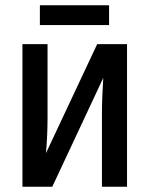

<svg xmlns="http://www.w3.org/2000/svg" viewBox="-20 -707 573 727"><path d="M160 -540V-259Q160 -229 158.5 -194Q157 -159 154 -127L348 -540H461V0H366V-276Q366 -308 367.5 -345Q369 -382 371 -412L178 0H65V-540ZM393 -687V-612H131V-687Z"/></svg>

Font: Avrile Sans Condensed Medium
Style: Regular
Weight: 500
Width: 3
Designer: Monotype Design Team
Foundry: Monotype Imaging Inc.
Version: Version 2.001;September 10, 2019;FontCreator 11.5.0.2425 64-